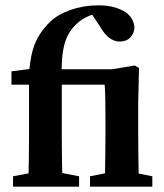

<svg xmlns="http://www.w3.org/2000/svg" viewBox="-20 -701 615 721"><path d="M86 0Q89 -96 89 -193V-383H23V-433L131 -447L89 -425Q93 -477 102.5 -511Q112 -545 128 -570Q144 -595 168 -619Q197 -647 246 -664Q295 -681 351 -681Q404 -681 442.5 -660.5Q481 -640 485 -598Q484 -576 469.5 -560.5Q455 -545 429 -545Q387 -545 354 -604L322 -652L368 -655Q339 -652 311.5 -640Q284 -628 263 -607Q244 -588 232 -562.5Q220 -537 215 -498Q210 -459 212 -398V-193Q212 -96 215 0ZM29 0V-39L124 -57H183L277 -39V0ZM150 -383V-441H474V-383ZM373 0Q374 -21 374.5 -55.5Q375 -90 375.5 -127.5Q376 -165 376 -193V-253Q376 -296 375.5 -325Q375 -354 373 -385L310 -391V-426L486 -455L502 -446L499 -318V-193Q499 -165 499.5 -127.5Q500 -90 500.5 -55.5Q501 -21 502 0ZM318 0V-39L408 -57H461L552 -39V0Z"/></svg>

Font: Lisu Bosa Black
Style: Regular
Weight: 900
Designer: David Morse, Annie Olsen, Victor Gaultney, Frank Grießhammer (Latin)
Foundry: SIL International
Version: Version 2.000